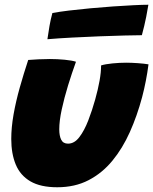

<svg xmlns="http://www.w3.org/2000/svg" viewBox="-20 -758 646 810"><path d="M406.5 -482Q424 -487.5 454.2 -490.5Q484.5 -493.5 512 -493.5Q535 -493.5 562.2 -491.5Q589.5 -489.5 606.5 -486.5Q602 -451.5 595.2 -416.8Q588.5 -382 579.5 -348Q558.5 -269.5 527.8 -200.8Q497 -132 454 -79.8Q411 -27.5 353.5 2.2Q296 32 221.5 32Q151 32 108.2 7Q65.5 -18 46.5 -63.8Q27.5 -109.5 27.5 -171.5Q27.5 -220 37.2 -275.2Q47 -330.5 63.5 -389Q80 -447.5 99 -505Q116 -506.5 142.5 -507.8Q169 -509 190.5 -509Q222 -509 253 -506Q284 -503 300.5 -497.5Q283.5 -450.5 267.2 -397.8Q251 -345 240.5 -296.5Q230 -248 230 -212.5Q230 -185 238.2 -168.5Q246.5 -152 267 -152Q294 -152 315 -179.8Q336 -207.5 352.5 -250.2Q369 -293 381.5 -338Q393.5 -381 400 -417.2Q406.5 -453.5 406.5 -482ZM578.5 -609.5Q552.5 -609.5 505 -608.2Q457.5 -607 399.8 -604.8Q342 -602.5 284.2 -599.5Q226.5 -596.5 180 -592.5Q184 -621.5 188.8 -648.5Q193.5 -675.5 201 -703Q229.5 -708.5 271.2 -713.5Q313 -718.5 361 -723Q409 -727.5 456.2 -730.8Q503.5 -734 542.8 -736Q582 -738 606 -738Q604 -723.5 596.8 -686.8Q589.5 -650 578.5 -609.5Z"/></svg>

Font: Grandstander Thin Black
Style: Italic
Weight: 900
Italic angle: -15°
Version: Version 1.200